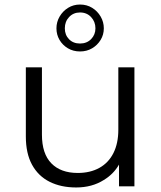

<svg xmlns="http://www.w3.org/2000/svg" viewBox="-20 -822 712 847"><path d="M316 5Q249 5 199 -20Q149 -45 121.5 -95Q94 -145 94 -220V-525H165V-228Q165 -144 206.5 -101.5Q248 -59 323 -59Q378 -59 418.5 -81.5Q459 -104 480.5 -147Q502 -190 502 -250V-525H573V0H505V-96Q481 -54 438 -28Q386 5 316 5ZM401 -697Q401 -726 382 -746.5Q363 -767 333 -767Q304 -767 285 -747Q266 -727 266 -697Q266 -668 284.5 -649Q303 -630 333 -630Q363 -630 382 -649.5Q401 -669 401 -697ZM333 -802Q363 -802 386.5 -787.5Q410 -773 424 -749Q438 -725 438 -697Q438 -669 424 -646Q410 -623 386.5 -609Q363 -595 333 -595Q303 -595 279.5 -609Q256 -623 242.5 -646Q229 -669 229 -697Q229 -725 243 -749Q257 -773 280.5 -787.5Q304 -802 333 -802Z"/></svg>

Font: Modern
Style: Small
Weight: 400
Designer: Julieta Ulanovsky
Foundry: Julieta Ulanovsky
Version: Version 8.000